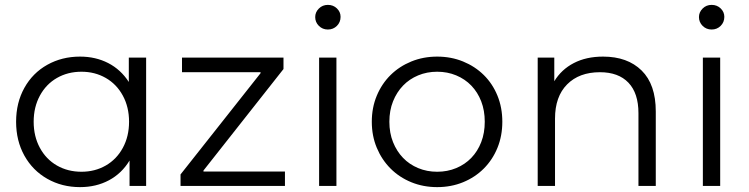

<svg xmlns="http://www.w3.org/2000/svg" viewBox="-20 -762 3071 787"><path d="M579 -526V0H511V-104Q479 -51 426.5 -23Q374 5 308 5Q234 5 174 -29Q114 -63 80 -124Q46 -185 46 -263Q46 -341 80 -402Q114 -463 174 -496.5Q234 -530 308 -530Q372 -530 423.5 -503.5Q475 -477 508 -426V-526ZM509 -263Q509 -323 483.5 -370Q458 -417 413.5 -442.5Q369 -468 314 -468Q258 -468 213.5 -442.5Q169 -417 143.5 -370Q118 -323 118 -263Q118 -203 143.5 -156Q169 -109 213.5 -83.5Q258 -58 314 -58Q369 -58 413.5 -83.5Q458 -109 483.5 -156Q509 -203 509 -263Z M1148 -59V0H720V-47L1048 -462V-466H726V-526H1142V-479L814 -63V-59Z M1288 -526H1359V0H1288ZM1272 -692Q1272 -712 1287 -727Q1302 -742 1324 -742Q1346 -742 1361 -727.5Q1376 -713 1376 -693Q1376 -671 1361 -656Q1346 -641 1324 -641Q1302 -641 1287 -656Q1272 -671 1272 -692Z M1504 -263Q1504 -321 1524.5 -370Q1545 -419 1581 -454.5Q1617 -490 1666 -510Q1715 -530 1772 -530Q1829 -530 1878 -510Q1927 -490 1963 -454.5Q1999 -419 2019 -370Q2039 -321 2039 -263Q2039 -205 2019 -156Q1999 -107 1963 -71Q1927 -35 1878 -15Q1829 5 1772 5Q1715 5 1666 -15Q1617 -35 1581 -71Q1545 -107 1524.5 -156Q1504 -205 1504 -263ZM1967 -263Q1967 -309 1952.5 -346.5Q1938 -384 1912 -411Q1886 -438 1850 -453Q1814 -468 1772 -468Q1730 -468 1694 -453Q1658 -438 1632 -411Q1606 -384 1591 -346.5Q1576 -309 1576 -263Q1576 -217 1591 -179.5Q1606 -142 1632 -115Q1658 -88 1694 -73Q1730 -58 1772 -58Q1814 -58 1850 -73Q1886 -88 1912 -115Q1938 -142 1952.5 -179.5Q1967 -217 1967 -263Z M2668 -305V0H2597V-298Q2597 -380 2556 -423Q2515 -466 2439 -466Q2354 -466 2304.5 -416Q2255 -366 2255 -276V0H2184V-526H2252V-429Q2281 -477 2332 -503.5Q2383 -530 2452 -530Q2552 -530 2610 -473Q2668 -416 2668 -305Z M2861 -526H2932V0H2861ZM2845 -692Q2845 -712 2860 -727Q2875 -742 2897 -742Q2919 -742 2934 -727.5Q2949 -713 2949 -693Q2949 -671 2934 -656Q2919 -641 2897 -641Q2875 -641 2860 -656Q2845 -671 2845 -692Z"/></svg>

Font: CMG Sans
Style: Regular
Weight: 400
Designer: Julieta Ulanovsky
Foundry: Julieta Ulanovsky
Version: Version 7.200